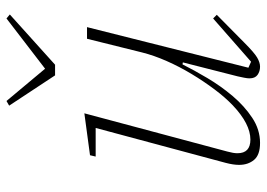

<svg xmlns="http://www.w3.org/2000/svg" viewBox="-132 -658 802 577"><g transform="rotate(-90 268.5 -369.0)"><path d="M128 12Q92 12 77 -6Q62 -24 62 -51Q62 -68 68 -91L173 -482H87L91 -499L217 -516L102 -86Q97 -68 97 -56Q97 -17 138 -17Q185 -17 241 -70Q265 -93 289 -125Q313 -157 335 -193.5Q357 -230 374 -268.5Q391 -307 400 -343L441 -508H476L354 -23L372 -15L502 -129L513 -118L429 -35Q400 -6 385 3Q370 12 357 12Q343 12 332.5 4.5Q322 -3 322 -20Q322 -26 324 -36Q326 -46 328 -55L370 -220L364 -221Q347 -187 323 -146.5Q299 -106 269 -70.5Q239 -35 203.5 -11.5Q168 12 128 12ZM240 -742 254 -750 351 -634 502 -750 514 -740 363 -604H331Z"/></g></svg>

Font: IBM Plex Serif ExtLt
Style: Italic
Weight: 200
Italic angle: -14°
Designer: Mike Abbink, Paul van der Laan, Pieter van Rosmalen
Foundry: Bold Monday
Version: Version 3.001